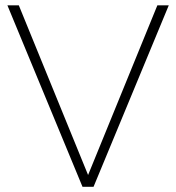

<svg xmlns="http://www.w3.org/2000/svg" viewBox="-20 -720 679 740"><path d="M340.5 0H298L8.5 -699.5H52.5L319.5 -45.5L586.5 -699.5H630.5Z"/></svg>

Font: Argentum Novus ExtraLight
Style: Regular
Weight: 250
Designer: Julieta Ulanovsky (font) & Cristiano Sobral (main changes)
Foundry: Julieta Ulanovsky (font) & Cristiano Sobral (main changes)
Version: Version 3.00;November 27, 2020;FontCreator 13.0.0.2655 64-bi